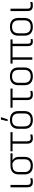

<svg xmlns="http://www.w3.org/2000/svg" viewBox="1731 -2466 747 4249"><g transform="rotate(-90 2104.5 -341.5)"><path d="M206 12Q143 12 113.5 -17Q84 -46 84 -111V-477Q84 -483 91 -483H131Q137 -483 137 -477V-110Q137 -68 154.5 -51.5Q172 -35 208 -35Q227 -35 244 -37Q261 -39 277 -43Q285 -45 285 -37V-4Q285 1 278 3Q265 7 245 9.5Q225 12 206 12Z M563 12Q466 12 417.5 -35.5Q369 -83 369 -167V-299Q369 -387 418.5 -435Q468 -483 568 -483H828Q835 -483 835 -477V-443Q835 -436 828 -436L682 -439V-438Q712 -419 734.5 -387Q757 -355 757 -299V-167Q757 -83 708 -35.5Q659 12 563 12ZM563 -36Q631 -36 667.5 -69.5Q704 -103 704 -167V-301Q704 -362 675 -394Q646 -426 612 -439H567Q500 -439 461 -407Q422 -375 422 -303V-167Q422 -103 459 -69.5Q496 -36 563 -36Z M1172 12Q1109 12 1079 -19Q1049 -50 1049 -120V-437H887Q880 -437 880 -444V-477Q880 -483 887 -483H1298Q1305 -483 1305 -477V-444Q1305 -437 1298 -437H1102V-117Q1102 -72 1119 -53.5Q1136 -35 1170 -35Q1191 -35 1210 -38Q1229 -41 1245 -44Q1252 -46 1252 -38L1253 -6Q1253 1 1247 2Q1233 5 1214 8.5Q1195 12 1172 12Z M1574 12Q1480 12 1429 -35.5Q1378 -83 1378 -175V-308Q1378 -399 1429 -447Q1480 -495 1574 -495Q1669 -495 1720 -447.5Q1771 -400 1771 -308V-175Q1771 -84 1720 -36Q1669 12 1574 12ZM1574 -36Q1718 -36 1718 -181V-302Q1718 -448 1574 -448Q1431 -448 1431 -302V-181Q1431 -36 1574 -36ZM1554 -546Q1547 -546 1549 -553L1581 -689Q1583 -695 1589 -695H1629Q1636 -695 1633 -687L1591 -552Q1589 -546 1584 -546Z M2137 12Q2074 12 2044 -19Q2014 -50 2014 -120V-437H1852Q1845 -437 1845 -444V-477Q1845 -483 1852 -483H2263Q2270 -483 2270 -477V-444Q2270 -437 2263 -437H2067V-117Q2067 -72 2084 -53.5Q2101 -35 2135 -35Q2156 -35 2175 -38Q2194 -41 2210 -44Q2217 -46 2217 -38L2218 -6Q2218 1 2212 2Q2198 5 2179 8.5Q2160 12 2137 12Z M2539 12Q2445 12 2394 -35.5Q2343 -83 2343 -175V-308Q2343 -399 2394 -447Q2445 -495 2539 -495Q2634 -495 2685 -447.5Q2736 -400 2736 -308V-175Q2736 -84 2685 -36Q2634 12 2539 12ZM2539 -36Q2683 -36 2683 -181V-302Q2683 -448 2539 -448Q2396 -448 2396 -302V-181Q2396 -36 2539 -36Z M3313 12Q3258 12 3233 -16Q3208 -44 3208 -109V-437H2960V-7Q2960 0 2953 0H2914Q2907 0 2907 -7V-437H2828Q2822 -437 2822 -444V-477Q2822 -483 2828 -483H3350Q3357 -483 3357 -477V-444Q3357 -437 3350 -437H3261V-104Q3261 -64 3273.5 -48.5Q3286 -33 3312 -33Q3324 -33 3336 -34Q3348 -35 3358 -37Q3365 -39 3365 -32V0Q3365 6 3359 7Q3339 12 3313 12Z M3635 12Q3541 12 3490 -35.5Q3439 -83 3439 -175V-308Q3439 -399 3490 -447Q3541 -495 3635 -495Q3730 -495 3781 -447.5Q3832 -400 3832 -308V-175Q3832 -84 3781 -36Q3730 12 3635 12ZM3635 -36Q3779 -36 3779 -181V-302Q3779 -448 3635 -448Q3492 -448 3492 -302V-181Q3492 -36 3635 -36Z M4106 12Q4043 12 4013.5 -17Q3984 -46 3984 -111V-477Q3984 -483 3991 -483H4031Q4037 -483 4037 -477V-110Q4037 -68 4054.5 -51.5Q4072 -35 4108 -35Q4127 -35 4144 -37Q4161 -39 4177 -43Q4185 -45 4185 -37V-4Q4185 1 4178 3Q4165 7 4145 9.5Q4125 12 4106 12Z"/></g></svg>

Font: Sofia Sans Light
Style: Regular
Weight: 300
Designer: Botio Nikoltchev, Ani Petrova
Foundry: lettersoup
Version: Version 4.100; ttfautohint (v1.8.3)